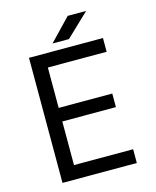

<svg xmlns="http://www.w3.org/2000/svg" viewBox="-126 -951 845 1038"><g transform="rotate(-15 296.0 -432.5)"><path d="M93 0V-700H507V-623H178V-397H478V-321H178V-77H509V0ZM236 -742 354 -865H457L328 -742Z"/></g></svg>

Font: Figtree Light
Style: Regular
Weight: 400
Version: Version 2.002